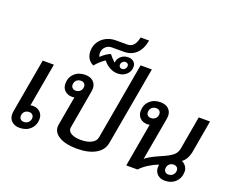

<svg xmlns="http://www.w3.org/2000/svg" viewBox="-155 -1302 1926 1582"><g transform="rotate(20 808.0 -510.5)"><path d="M274 -115Q274 -60 237.5 -25Q201 10 143 10Q99 10 73.5 -14Q48 -38 48 -77Q48 -84 50 -100L134 -576H232L165 -195Q176 -198 186 -198Q225 -198 249.5 -174.5Q274 -151 274 -115ZM215 -103Q215 -119 204 -129.5Q193 -140 176 -140Q151 -140 135.5 -125Q120 -110 120 -85Q120 -69 131 -58.5Q142 -48 159 -48Q184 -48 199.5 -63.5Q215 -79 215 -103Z M1004 -815 882 -127Q871 -62 808.5 -26Q746 10 644 10Q549 10 492.5 -22Q436 -54 436 -108Q436 -115 438 -127L483 -381Q473 -378 462 -378Q423 -378 398.5 -401.5Q374 -425 374 -462Q374 -517 410.5 -551.5Q447 -586 505 -586Q549 -586 575 -562.5Q601 -539 601 -500Q601 -493 599 -477L540 -139Q539 -136 539 -129Q539 -102 569.5 -85.5Q600 -69 651 -69Q708 -69 744 -88Q780 -107 786 -139L905 -815ZM528 -491Q528 -507 517 -517.5Q506 -528 489 -528Q464 -528 448.5 -513Q433 -498 433 -473Q433 -457 444 -446.5Q455 -436 472 -436Q497 -436 512.5 -451.5Q528 -467 528 -491Z M855 -784Q855 -742 824.5 -714.5Q794 -687 748 -687Q713 -687 680 -704.5Q647 -722 621 -755Q601 -742 579 -722.5Q557 -703 540 -681Q510 -693 493 -720.5Q476 -748 476 -785Q476 -829 498 -864Q520 -899 558.5 -919Q597 -939 645 -939H745Q809 -939 827 -1031H901Q888 -955 845.5 -914Q803 -873 738 -873H632Q600 -873 577.5 -851Q555 -829 555 -797Q555 -778 562 -764Q581 -783 603.5 -798.5Q626 -814 644 -819Q666 -790 696 -763Q699 -797 725 -820Q751 -843 788 -843Q818 -843 836.5 -826.5Q855 -810 855 -784ZM807 -774Q807 -785 799.5 -792Q792 -799 780 -799Q765 -799 754 -787.5Q743 -776 743 -761Q743 -750 750.5 -742.5Q758 -735 769 -735Q785 -735 796 -746.5Q807 -758 807 -774Z M1494 -191Q1517 -182 1531.5 -161Q1546 -140 1546 -117Q1546 -61 1510 -25.5Q1474 10 1416 10Q1376 10 1351 -13.5Q1326 -37 1326 -75L1328 -99Q1284 -82 1243 -56Q1202 -30 1175 0H1076L1143 -381Q1133 -378 1122 -378Q1083 -378 1058.5 -401.5Q1034 -425 1034 -462Q1034 -517 1070.5 -551.5Q1107 -586 1165 -586Q1209 -586 1235 -562.5Q1261 -539 1261 -500Q1261 -493 1259 -477L1192 -99Q1221 -127 1313 -167Q1365 -189 1392.5 -206Q1420 -223 1433 -241Q1446 -259 1451 -285L1502 -576H1601L1550 -284Q1543 -253 1528.5 -229Q1514 -205 1494 -191ZM1188 -491Q1188 -507 1177 -517.5Q1166 -528 1149 -528Q1124 -528 1108.5 -513Q1093 -498 1093 -473Q1093 -457 1104 -446.5Q1115 -436 1132 -436Q1157 -436 1172.5 -451.5Q1188 -467 1188 -491ZM1482 -103Q1482 -120 1471 -130Q1460 -140 1442 -140Q1419 -140 1403.5 -125Q1388 -110 1388 -85Q1388 -69 1398.5 -58.5Q1409 -48 1426 -48Q1451 -48 1466.5 -63.5Q1482 -79 1482 -103Z"/></g></svg>

Font: Sarabun Medium
Style: Italic
Weight: 500
Italic angle: -10°
Designer: Suppakit Chalermlarp | Katatrad Co.,Ltd.
Foundry: Cadson Demak Co.,Ltd.
Version: Version 1.000; ttfautohint (v1.6)